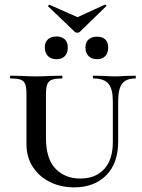

<svg xmlns="http://www.w3.org/2000/svg" viewBox="-20 -794 611 827"><path d="M383 -456Q380 -456 380 -462Q380 -468 383 -468L425 -467Q457 -465 477 -465Q493 -465 523 -467L563 -468Q565 -468 565 -462Q565 -456 563 -456Q523 -456 506 -433.5Q489 -411 489 -358V-184Q489 -91 437.5 -39Q386 13 299 13Q243 13 196.5 -9.5Q150 -32 122 -74Q94 -116 94 -174V-387Q94 -417 89 -431Q84 -445 70 -450.5Q56 -456 26 -456Q23 -456 23 -462Q23 -468 26 -468L73 -467Q111 -465 135 -465Q161 -465 201 -467L246 -468Q249 -468 249 -462Q249 -456 246 -456Q217 -456 202.5 -450Q188 -444 183 -429.5Q178 -415 178 -385V-200Q178 -110 219 -67.5Q260 -25 326 -25Q391 -25 428.5 -65.5Q466 -106 466 -182V-358Q466 -411 447 -433.5Q428 -456 383 -456ZM187 -767Q187 -769 189.5 -771.5Q192 -774 194 -773L314 -720L432 -774H433Q436 -774 437.5 -771.5Q439 -769 437 -767L324 -657Q320 -653 313 -653Q306 -653 302 -657L188 -766Q188 -766 187.5 -766.5Q187 -767 187 -767ZM173 -590Q173 -612 186.5 -624.5Q200 -637 224 -637Q246 -637 259 -624.5Q272 -612 272 -590Q272 -566 259.5 -552.5Q247 -539 224 -539Q200 -539 186.5 -552.5Q173 -566 173 -590ZM348 -590Q348 -612 361.5 -624Q375 -636 398 -636Q421 -636 433.5 -624Q446 -612 446 -590Q446 -566 433.5 -552.5Q421 -539 398 -539Q375 -539 361.5 -552.5Q348 -566 348 -590Z"/></svg>

Font: Cormorant SC SemiBold
Style: Regular
Weight: 600
Designer: Christian Thalmann (Catharsis Fonts)
Foundry: Catharsis Fonts
Version: Version 4.000